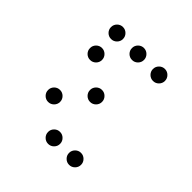

<svg xmlns="http://www.w3.org/2000/svg" viewBox="-169 -784 885 885"><g transform="rotate(45 273.5 -341.5)"><path d="M175.8 -615.2Q175.8 -599.1 164.3 -587.6Q152.8 -576.2 136.7 -576.2Q120.6 -576.2 109.1 -587.6Q97.7 -599.1 97.7 -615.2Q97.7 -631.3 109.1 -642.8Q120.6 -654.3 136.7 -654.3Q152.8 -654.3 164.3 -642.8Q175.8 -631.3 175.8 -615.2ZM312.5 -615.2Q312.5 -599.1 301 -587.6Q289.6 -576.2 273.4 -576.2Q257.3 -576.2 245.8 -587.6Q234.4 -599.1 234.4 -615.2Q234.4 -631.3 245.8 -642.8Q257.3 -654.3 273.4 -654.3Q289.6 -654.3 301 -642.8Q312.5 -631.3 312.5 -615.2ZM449.2 -615.2Q449.2 -599.1 437.7 -587.6Q426.3 -576.2 410.2 -576.2Q394 -576.2 382.6 -587.6Q371.1 -599.1 371.1 -615.2Q371.1 -631.3 382.6 -642.8Q394 -654.3 410.2 -654.3Q426.3 -654.3 437.7 -642.8Q449.2 -631.3 449.2 -615.2ZM175.8 -478.5Q175.8 -462.4 164.3 -450.9Q152.8 -439.5 136.7 -439.5Q120.6 -439.5 109.1 -450.9Q97.7 -462.4 97.7 -478.5Q97.7 -494.6 109.1 -506.1Q120.6 -517.6 136.7 -517.6Q152.8 -517.6 164.3 -506.1Q175.8 -494.6 175.8 -478.5ZM312.5 -341.8Q312.5 -325.7 301 -314.2Q289.6 -302.7 273.4 -302.7Q257.3 -302.7 245.8 -314.2Q234.4 -325.7 234.4 -341.8Q234.4 -357.9 245.8 -369.4Q257.3 -380.9 273.4 -380.9Q289.6 -380.9 301 -369.4Q312.5 -357.9 312.5 -341.8ZM175.8 -205.1Q175.8 -189 164.3 -177.5Q152.8 -166 136.7 -166Q120.6 -166 109.1 -177.5Q97.7 -189 97.7 -205.1Q97.7 -221.2 109.1 -232.7Q120.6 -244.1 136.7 -244.1Q152.8 -244.1 164.3 -232.7Q175.8 -221.2 175.8 -205.1ZM312.5 -68.4Q312.5 -52.2 301 -40.8Q289.6 -29.3 273.4 -29.3Q257.3 -29.3 245.8 -40.8Q234.4 -52.2 234.4 -68.4Q234.4 -84.5 245.8 -95.9Q257.3 -107.4 273.4 -107.4Q289.6 -107.4 301 -95.9Q312.5 -84.5 312.5 -68.4ZM449.2 -68.4Q449.2 -52.2 437.7 -40.8Q426.3 -29.3 410.2 -29.3Q394 -29.3 382.6 -40.8Q371.1 -52.2 371.1 -68.4Q371.1 -84.5 382.6 -95.9Q394 -107.4 410.2 -107.4Q426.3 -107.4 437.7 -95.9Q449.2 -84.5 449.2 -68.4Z"/></g></svg>

Font: DatDot Light
Style: Regular
Weight: 300
Designer: GGBot
Version: 1.00